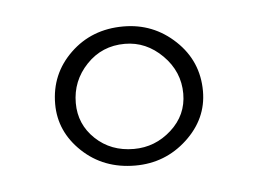

<svg xmlns="http://www.w3.org/2000/svg" viewBox="-29 -768 326 242"><g transform="rotate(-5 134.0 -647.0)"><path d="M134 -559Q94 -559 67 -584.5Q40 -610 40 -645Q40 -683 67 -709Q94 -735 134 -735Q172 -735 199.5 -709Q227 -683 227 -645Q227 -610 199.5 -584.5Q172 -559 134 -559ZM134 -580Q161 -580 181.5 -598.5Q202 -617 202 -644Q202 -672 181.5 -692.5Q161 -713 134 -713Q105 -713 85.5 -692.5Q66 -672 66 -644Q66 -617 85.5 -598.5Q105 -580 134 -580Z"/></g></svg>

Font: Smooch Sans Light
Style: Regular
Weight: 300
Designer: Robert E. Leuschke
Foundry: Robert E. Leuschke
Version: Version 1.010; ttfautohint (v1.8.3)